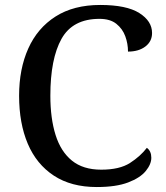

<svg xmlns="http://www.w3.org/2000/svg" viewBox="-20 -744 669 774"><path d="M370 10Q267 10 197 -36Q127 -82 92 -164.5Q57 -247 57 -358Q57 -466 94 -548.5Q131 -631 204 -677.5Q277 -724 384 -724Q490 -724 541.5 -691.5Q593 -659 593 -611Q593 -577 566 -556.5Q539 -536 496 -536Q496 -568 485 -598Q474 -628 449 -648Q424 -668 381 -668Q273 -668 228 -587.5Q183 -507 183 -358Q183 -267 204 -200Q225 -133 270 -96.5Q315 -60 388 -60Q462 -60 504 -87Q546 -114 572 -148Q590 -135 590 -108Q590 -82 567.5 -54.5Q545 -27 496.5 -8.5Q448 10 370 10Z"/></svg>

Font: Noto Serif Sinhala Medium
Style: Regular
Weight: 500
Designer: Jelle Bosma - Monotype Design Team
Foundry: Monotype Imaging Inc.
Version: Version 2.007; ttfautohint (v1.8.4.7-5d5b)